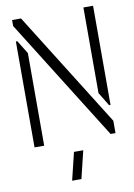

<svg xmlns="http://www.w3.org/2000/svg" viewBox="-97 -745 710 1015"><g transform="rotate(-10 258.5 -238.0)"><path d="M206.1 208 242.2 59.6H292L255.9 208ZM41 0V-568.4H48.8L92.8 -497.1V0ZM41 -651.4V-683.6H88.9L475.6 -66.4V0H449.2ZM423.8 -223.6V-683.6H475.6V-151.4H467.8Z"/></g></svg>

Font: Post No Bills Jaffna
Style: Regular
Weight: 400
Designer: Kosala Senevirathne, Siva Puranthara, Lasantha Premarathna, Tharique Azeez
Foundry: Mooniak
Version: Version 1.220 ; ttfautohint (v1.6)